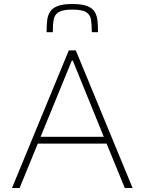

<svg xmlns="http://www.w3.org/2000/svg" viewBox="-20 -940 723 960"><path d="M40 0 324 -688H359L643 0H604L513 -222H169L78 0ZM183 -256H499L344 -637H339ZM342 -920Q390 -920 416.5 -909.5Q443 -899 454 -880Q465 -861 467.5 -835.5Q470 -810 470 -779H439Q439 -817 435 -842Q431 -867 410.5 -879.5Q390 -892 342 -892Q294 -892 273.5 -879.5Q253 -867 248.5 -842Q244 -817 244 -779H213Q213 -810 215.5 -835.5Q218 -861 229.5 -880Q241 -899 267.5 -909.5Q294 -920 342 -920Z"/></svg>

Font: Saira Thin Thin
Style: Regular
Weight: 250
Version: Version 1.101